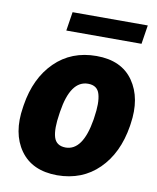

<svg xmlns="http://www.w3.org/2000/svg" viewBox="-82 -774 692 847"><g transform="rotate(10 264.5 -350.0)"><path d="M247.1 -116.7Q324.2 -116.7 347.7 -258.8L349.1 -269Q359.9 -336.9 349.1 -374Q338.9 -411.1 296.9 -411.1Q218.3 -411.1 196.3 -269L194.8 -258.8Q183.6 -189.5 194.3 -153.3Q205.1 -117.2 247.1 -116.7ZM512.2 -269 510.7 -258.8Q490.7 -134.8 417 -62.5Q343.8 9.8 231.4 10.3Q119.1 9.8 65.9 -65.4Q12.7 -140.6 31.7 -258.8L33.2 -269Q52.7 -392.6 126.5 -465.3Q200.2 -538.1 312.5 -538.1Q424.8 -538.1 477.5 -462.4Q530.3 -386.7 512.2 -269ZM498 -625.5H161.1L174.3 -710H511.2Z"/></g></svg>

Font: Roboto-BlackItalic
Style: Italic
Weight: 900
Italic angle: -12°
Designer: Google
Version: Version 1.100141; 2013